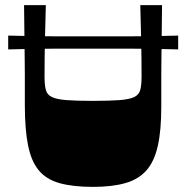

<svg xmlns="http://www.w3.org/2000/svg" viewBox="-20 -720 728 750"><path d="M12 -527V-581Q45 -580 78.5 -579.5Q112 -579 145 -578.5Q178 -578 211 -578Q244 -578 277.5 -578Q311 -578 344 -578Q377 -578 410.5 -578Q444 -578 477 -578Q510 -578 543 -578.5Q576 -579 609.5 -579.5Q643 -580 676 -581V-527Q643 -528 609.5 -528.5Q576 -529 543 -529.5Q510 -530 477 -530Q444 -530 410.5 -530Q377 -530 344 -530Q311 -530 277.5 -530Q244 -530 211 -530Q178 -530 145 -529.5Q112 -529 78.5 -528.5Q45 -528 12 -527ZM343 10Q265 10 213 -4.5Q161 -19 131.5 -54.5Q102 -90 89.5 -152.5Q77 -215 77 -310Q77 -349 77 -376Q77 -403 77 -428.5Q77 -454 76.5 -487.5Q76 -521 75.5 -571.5Q75 -622 74 -700H159Q157 -630 155.5 -560.5Q154 -491 154 -421Q154 -388 159 -369Q164 -350 182.5 -341Q201 -332 239 -329Q277 -326 343 -326Q409 -326 447.5 -329Q486 -332 504.5 -341Q523 -350 528 -369Q533 -388 533 -421Q533 -491 531.5 -560.5Q530 -630 528 -700H613Q612 -621 611.5 -569.5Q611 -518 610.5 -484Q610 -450 610 -423.5Q610 -397 610 -369.5Q610 -342 610 -302Q610 -211 596.5 -150.5Q583 -90 552.5 -55Q522 -20 470.5 -5Q419 10 343 10Z"/></svg>

Font: Ojuju ExtraBold
Style: Regular
Weight: 800
Designer: Chisaokwu Joboson, Mirko Velimirovic
Foundry: Udi Foundry
Version: Version 1.000